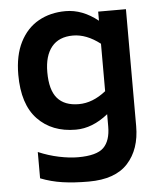

<svg xmlns="http://www.w3.org/2000/svg" viewBox="-56 -624 770 923"><g transform="rotate(-5 328.5 -162.0)"><path d="M585 -559V5Q585 117 524 184Q463 251 335 251Q264 251 209 243Q154 235 103 215V88Q152 109 202.5 119.5Q253 130 294 130Q384 130 417.5 97Q451 64 451 -5V-64Q375 -3 295 -3Q180 -3 111 -75Q42 -147 42 -290Q42 -383 74.5 -447Q107 -511 164 -543Q221 -575 295 -575Q376 -575 451 -515V-559ZM451 -175V-404Q385 -455 320 -455Q252 -455 217 -412Q182 -369 182 -290Q182 -204 216.5 -164Q251 -124 320 -124Q387 -124 451 -175Z"/></g></svg>

Font: Biryani
Style: Bold
Weight: 700
Designer: Dan Reynolds and Mathieu Reguer
Foundry: Dan Reynolds and Mathieu Reguer
Version: Version 1.004; ttfautohint (v1.1) -l 5 -r 5 -G 72 -x 0 -D la